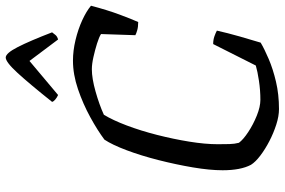

<svg xmlns="http://www.w3.org/2000/svg" viewBox="-182 -813 995 671"><g transform="rotate(-90 315.5 -477.5)"><path d="M270 0Q245 0 215.5 -9.5Q186 -19 158 -33.5Q130 -48 107.5 -65Q85 -82 75 -98Q56 -134 56 -197Q56 -242 66 -301Q76 -360 91.5 -421Q107 -482 126 -532.5Q145 -583 163 -610Q195 -634 241.5 -659.5Q288 -685 339.5 -702.5Q391 -720 439 -720Q474 -720 511.5 -711Q549 -702 580.5 -687.5Q612 -673 631 -657Q616 -600 600 -557Q584 -514 574 -492Q557 -492 545 -495.5Q533 -499 528 -502L532 -622Q521 -629 498.5 -636Q476 -643 451.5 -648.5Q427 -654 409 -654Q377 -654 331 -641Q285 -628 250 -612Q231 -581 212.5 -532Q194 -483 179.5 -426Q165 -369 156 -313.5Q147 -258 147 -214Q147 -191 147.5 -173Q148 -155 152 -140Q163 -125 189.5 -107.5Q216 -90 247 -77.5Q278 -65 302 -65Q335 -65 368.5 -70Q402 -75 422 -81L497 -230Q512 -230 524.5 -225.5Q537 -221 544 -217Q536 -181 523.5 -137Q511 -93 502 -64Q480 -51 445 -36Q410 -21 365.5 -10.5Q321 0 270 0ZM319 -772Q310 -776 303 -782Q296 -788 295 -793Q358 -872 396 -913.5Q434 -955 450 -955Q465 -955 486.5 -913Q508 -871 538 -793Q534 -788 529 -781.5Q524 -775 513 -772L438 -872Z"/></g></svg>

Font: Texturina 72pt 72pt Regular
Style: Italic
Weight: 400
Italic angle: -11°
Designer: Guillermo Torres Carreño
Foundry: Omnibus-Type
Version: Version 1.002; ttfautohint (v1.8.3)